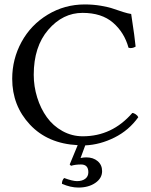

<svg xmlns="http://www.w3.org/2000/svg" viewBox="-20 -645 680 865"><path d="M345 96Q319 96 300 102L294 96L330 9Q195 2 115 -83.5Q35 -169 35 -290Q35 -379 77 -456Q119 -533 195 -579Q271 -625 362 -625Q400 -625 435 -619Q470 -613 491 -605.5Q512 -598 534.5 -591Q557 -584 571 -582Q588 -471 591 -435Q574 -425 559 -430Q540 -499 489 -543Q438 -587 352 -587Q263 -587 197.5 -511Q132 -435 132 -308Q132 -256 147.5 -206Q163 -156 191 -117Q219 -78 261.5 -54.5Q304 -31 353 -31Q485 -31 576 -136Q583 -136 591.5 -130Q600 -124 603 -117Q561 -58 496 -25.5Q431 7 364 10L343 67Q355 64 369 64Q400 64 420 81Q440 98 440 126Q440 158 409.5 179Q379 200 333 200Q298 200 259 183Q259 167 269 157Q307 171 327 171Q350 171 364 160.5Q378 150 378 131Q378 96 345 96Z"/></svg>

Font: Libertinus Mono
Style: Regular
Weight: 400
Designer: Philipp H. Poll
Foundry: Khaled Hosny
Version: Version 6.7